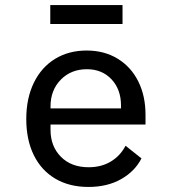

<svg xmlns="http://www.w3.org/2000/svg" viewBox="-20 -728 680 760"><path d="M84 -257Q84 -339 114 -400.5Q144 -462 198 -495Q252 -528 323 -528Q393 -528 446 -495.5Q499 -463 527.5 -405.5Q556 -348 556 -274V-235H180V-214Q180 -149 221 -107.5Q262 -66 331 -66Q381 -66 418.5 -88.5Q456 -111 477 -151L540 -101Q514 -50 459.5 -19Q405 12 330 12Q254 12 198.5 -21Q143 -54 113.5 -114.5Q84 -175 84 -257ZM459 -299V-310Q459 -374 421.5 -414Q384 -454 324 -454Q261 -454 220.5 -412.5Q180 -371 180 -307V-299ZM179 -708H465V-633H179Z"/></svg>

Font: Writer
Style: Regular
Weight: 400
Monospace: yes
Designer: Mike Abbink, Paul van der Laan, Pieter van Rosmalen
Foundry: Bold Monday
Version: Version 2.001 2020